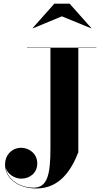

<svg xmlns="http://www.w3.org/2000/svg" viewBox="-20 -1014 571 1064"><path d="M323 -923.5 485 -857 486 -858.5 366 -993.5H281L161 -858.5L162 -857ZM129.5 -750V-748H259.5V-190C259.5 -50.5 243.5 26 167 26C91.5 26 22.5 -17 11.5 -84C21.5 -50 60.5 -24 97.5 -24C144.5 -24 186.5 -55 186.5 -108C186.5 -164 140 -195 97.5 -195C49.5 -195 8 -158.5 8 -101.5C8 -26.5 79.5 30.5 181.5 30.5C313 30.5 376.5 -74.5 414 -170V-748H514V-750Z"/></svg>

Font: Bodoni* 96pt
Style: Bold
Weight: 700
Version: Version 2.3